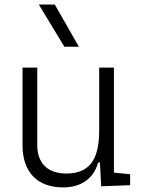

<svg xmlns="http://www.w3.org/2000/svg" viewBox="-20 -815 626 845"><path d="M258.3 9.8C336.9 9.8 393.1 -29.8 411.6 -99.6H419.9L425.3 4.9L552.7 0V-48.3L481.4 -55.2V-517.6H416.5V-239.3C416.5 -103.5 366.7 -51.3 271.5 -51.3C191.4 -51.3 144 -95.7 144 -175.8V-517.6H79.1V-175.8C79.1 -57.6 144 9.8 258.3 9.8ZM263.2 -609.4H327.1L221.2 -794.9H150.9Z"/></svg>

Font: Cascadia Mono NF Light
Style: Regular
Weight: 300
Monospace: yes
Designer: Aaron Bell
Foundry: Saja Typeworks
Version: Version 2404.023